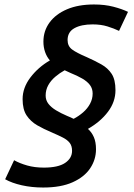

<svg xmlns="http://www.w3.org/2000/svg" viewBox="-20 -729 600 858"><path d="M173 109Q122 109 77.5 99Q33 89 3 72L43 -13Q68 1 101.5 10.5Q135 20 176 20Q240 20 271 -1Q302 -22 302 -55Q302 -77 291.5 -90.5Q281 -104 261.5 -114Q242 -124 212 -137Q176 -152 146.5 -169Q117 -186 99 -213Q81 -240 81 -286Q81 -337 116 -383Q151 -429 203 -459Q189 -475 181.5 -496.5Q174 -518 174 -543Q174 -591 201.5 -628.5Q229 -666 279.5 -687.5Q330 -709 400 -709Q448 -709 486.5 -699Q525 -689 552 -676L512 -591Q489 -602 460 -611Q431 -620 394 -620Q343 -620 312.5 -603Q282 -586 282 -550Q282 -523 302 -508Q322 -493 367 -474Q403 -458 432.5 -441.5Q462 -425 479 -399Q496 -373 496 -326Q496 -274 462.5 -229.5Q429 -185 373 -153Q390 -138 399.5 -116Q409 -94 409 -62Q409 -16 383 23Q357 62 304.5 85.5Q252 109 173 109ZM309 -198Q332 -210 351.5 -227Q371 -244 382.5 -265.5Q394 -287 394 -311Q394 -333 382 -349Q370 -365 347.5 -378Q325 -391 295 -403Q287 -407 281 -409.5Q275 -412 269 -415Q247 -403 227 -386Q207 -369 195.5 -348Q184 -327 184 -302Q184 -281 196.5 -265Q209 -249 230.5 -236Q252 -223 280 -211Q288 -208 295.5 -204.5Q303 -201 309 -198Z"/></svg>

Font: Ubuntu Sans Mono Medium
Style: Italic
Weight: 500
Italic angle: -13.5°
Monospace: yes
Designer: Dalton Maag Ltd
Foundry: Dalton Maag Ltd
Version: Version 1.006